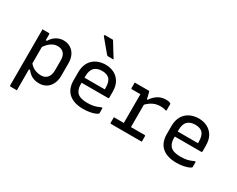

<svg xmlns="http://www.w3.org/2000/svg" viewBox="-123 -1383 2645 2141"><g transform="rotate(30 1200.0 -312.0)"><path d="M93 -532Q108 -532 121 -532Q134 -532 147 -532Q160 -532 174 -532Q178 -532 180 -530.5Q182 -529 183.5 -527Q185 -525 185 -521Q185 -431 185 -341Q185 -251 185 -160.5Q185 -70 185 20Q185 110 185 200Q171 200 158 200Q145 200 132 200Q119 200 104 200Q101 200 98.5 198.5Q96 197 94.5 194.5Q93 192 93 189Q93 111 93 33.5Q93 -44 93 -121.5Q93 -199 93 -276.5Q93 -354 93 -431Q93 -457 93 -482Q93 -507 93 -532ZM359 -543Q411 -543 450 -519.5Q489 -496 511 -452Q533 -408 533 -347V-191Q533 -144 520.5 -107Q508 -70 484.5 -43.5Q461 -17 429 -3.5Q397 10 357 10Q324 10 295 1Q266 -8 242.5 -26Q219 -44 199 -70H171V-165Q202 -119 244 -98.5Q286 -78 333 -78Q367 -78 391 -92.5Q415 -107 428.5 -136Q442 -165 442 -205V-333Q442 -365 434 -388.5Q426 -412 411 -427Q397 -441 377.5 -448Q358 -455 333 -455Q304 -455 276.5 -442.5Q249 -430 222.5 -404Q196 -378 172 -337V-445H199Q218 -477 242 -498Q266 -519 295.5 -531Q325 -543 359 -543Z M903 -543Q962 -543 1011 -518.5Q1060 -494 1089.5 -444.5Q1119 -395 1119 -318V-245Q1119 -242 1117.5 -239.5Q1116 -237 1114 -235.5Q1112 -234 1108 -234H849Q832 -234 815 -234Q798 -234 782 -234H752L739 -299H1029Q1029 -304 1029 -309Q1029 -314 1029 -319Q1029 -358 1020.5 -386.5Q1012 -415 994 -433Q978 -448 955 -455.5Q932 -463 903 -463Q838 -463 803 -428.5Q768 -394 768 -316V-211Q768 -179 777 -153Q786 -127 802 -110Q822 -90 854.5 -80.5Q887 -71 930 -71Q968 -71 995.5 -75Q1023 -79 1047 -87Q1071 -95 1096 -107H1111Q1111 -91 1111 -74Q1111 -57 1111 -40Q1111 -38 1110 -36Q1109 -34 1107 -32Q1097 -22 1070.5 -12Q1044 -2 1006.5 4.5Q969 11 926 11Q869 11 822.5 -3Q776 -17 743.5 -45Q711 -73 694 -114.5Q677 -156 677 -211V-315Q677 -373 694.5 -416Q712 -459 743 -487Q774 -515 815 -529Q856 -543 903 -543ZM832 -824Q852 -792 871 -760.5Q890 -729 910 -697.5Q930 -666 948 -636Q931 -636 914 -636Q897 -636 877 -636Q871 -636 866.5 -638.5Q862 -641 860 -644Q832 -678 810.5 -703Q789 -728 769 -753Q749 -778 724 -807Q720 -812 722 -818Q724 -824 731 -824Q749 -824 764.5 -824Q780 -824 796.5 -824Q813 -824 832 -824Z M1400 -49V-95Q1400 -111 1400 -127Q1400 -143 1400 -159.5Q1400 -176 1400 -191Q1400 -235 1400 -278Q1400 -321 1400 -364.5Q1400 -408 1400 -451H1385Q1362 -451 1337.5 -451Q1313 -451 1291 -451Q1286 -451 1283 -454Q1280 -457 1280 -462Q1280 -480 1280 -497Q1280 -514 1280 -532Q1292 -532 1306.5 -532Q1321 -532 1336 -532Q1351 -532 1367 -532Q1383 -532 1399.5 -532Q1416 -532 1433 -532Q1450 -532 1467 -532Q1467 -532 1469.5 -525Q1472 -518 1475 -506.5Q1478 -495 1481.5 -481Q1485 -467 1488 -452Q1491 -437 1492 -423Q1492 -386 1492 -339.5Q1492 -293 1492 -243Q1492 -193 1492 -142Q1492 -91 1492 -44ZM1471 -438H1501Q1533 -486 1577 -514Q1621 -542 1679 -542Q1705 -542 1719.5 -538Q1734 -534 1739 -529Q1742 -527 1742.5 -524Q1743 -521 1743 -517Q1743 -497 1743 -477Q1743 -457 1743 -437H1728Q1711 -443 1695 -445Q1679 -447 1660 -447Q1630 -447 1600 -438.5Q1570 -430 1539.5 -409.5Q1509 -389 1476 -353ZM1272 -81H1667Q1671 -81 1673 -79.5Q1675 -78 1676.5 -76Q1678 -74 1678 -70Q1678 -58 1678 -46.5Q1678 -35 1678 -23.5Q1678 -12 1678 0H1283Q1278 0 1275 -3Q1272 -6 1272 -11Q1272 -23 1272 -34.5Q1272 -46 1272 -57.5Q1272 -69 1272 -81Z M2103 -543Q2162 -543 2211 -518.5Q2260 -494 2289.5 -444.5Q2319 -395 2319 -318V-245Q2319 -242 2317.5 -239.5Q2316 -237 2314 -235.5Q2312 -234 2308 -234H2049Q2032 -234 2015 -234Q1998 -234 1982 -234H1952L1939 -299H2229Q2229 -304 2229 -309Q2229 -314 2229 -319Q2229 -358 2220.5 -386.5Q2212 -415 2194 -433Q2178 -448 2155 -455.5Q2132 -463 2103 -463Q2038 -463 2003 -428.5Q1968 -394 1968 -316V-211Q1968 -179 1977 -153Q1986 -127 2002 -110Q2022 -90 2054.5 -80.5Q2087 -71 2130 -71Q2168 -71 2195.5 -75Q2223 -79 2247 -87Q2271 -95 2296 -107H2311Q2311 -91 2311 -74Q2311 -57 2311 -40Q2311 -38 2310 -36Q2309 -34 2307 -32Q2297 -22 2270.5 -12Q2244 -2 2206.5 4.5Q2169 11 2126 11Q2069 11 2022.5 -3Q1976 -17 1943.5 -45Q1911 -73 1894 -114.5Q1877 -156 1877 -211V-315Q1877 -373 1894.5 -416Q1912 -459 1943 -487Q1974 -515 2015 -529Q2056 -543 2103 -543Z"/></g></svg>

Font: Recursive Monospace
Style: Regular
Weight: 400
Version: Version 1.047